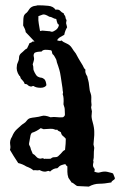

<svg xmlns="http://www.w3.org/2000/svg" viewBox="-20 -686 454 725"><path d="M52.7 -400.4Q40 -418.9 43.9 -438.5Q43.9 -442.4 45.9 -446.8Q47.9 -451.2 49.8 -456.5Q51.8 -461.9 51.8 -467.3Q51.8 -472.7 53.7 -477.1Q55.7 -481.4 59.1 -484.4Q62.5 -487.3 66.4 -490.7Q70.3 -494.1 73.7 -497.6Q77.1 -501 82 -502.9Q84 -507.8 86.4 -512.2Q88.9 -516.6 90.8 -522.5Q94.7 -524.4 97.7 -525.4Q100.6 -526.4 102.5 -529.3H110.4Q90.8 -549.8 77.1 -564.5Q76.2 -572.3 73.2 -578.1Q70.3 -584 67.4 -589.8Q67.4 -621.1 70.8 -627.4Q74.2 -633.8 77.6 -635.7Q81.1 -637.7 85 -643.1Q88.9 -648.4 91.3 -652.3Q93.8 -656.2 99.6 -659.7Q105.5 -663.1 110.8 -663.6Q116.2 -664.1 122.1 -666Q142.6 -666 162.1 -664.1Q181.6 -662.1 189.5 -649.4Q202.1 -651.4 207.5 -645Q212.9 -638.7 220.7 -635.7Q220.7 -631.8 223.6 -628.9Q226.6 -626 227.5 -619.6Q228.5 -613.3 230 -612.3Q231.4 -611.3 231.4 -610.4L229.5 -598.6L233.4 -583Q225.6 -570.3 222.7 -554.7Q214.8 -549.8 207.5 -545.9Q200.2 -542 195.3 -534.2Q206.1 -529.3 212.9 -533.2Q217.8 -527.3 231 -522Q244.1 -516.6 251.5 -504.9Q258.8 -493.2 262.7 -488.8Q266.6 -484.4 269.5 -478Q272.5 -471.7 275.9 -466.3Q279.3 -460.9 282.2 -455.6Q285.2 -450.2 289.1 -444.3Q293 -438.5 295.4 -432.6Q297.9 -426.8 302.7 -422.9Q299.8 -412.1 309.6 -397.5Q310.5 -393.6 311 -390.6Q311.5 -387.7 313.5 -381.3Q315.4 -375 316.4 -363.8Q317.4 -352.5 318.8 -345.2Q320.3 -337.9 321.8 -335Q323.2 -332 324.2 -326.2Q325.2 -320.3 324.7 -311Q324.2 -301.8 325.2 -295.4Q326.2 -289.1 325.2 -286.1Q324.2 -283.2 324.2 -279.3L327.1 -265.6Q327.1 -259.8 326.2 -253.9Q325.2 -248 326.2 -241.2Q327.1 -234.4 330.1 -224.1Q333 -213.9 334.5 -204.6Q335.9 -195.3 335.9 -188.5V-175.8Q335.9 -169.9 333 -140.6L335.9 -127.9Q334 -117.2 334 -90.8L332 -79.1Q334 -75.2 332.5 -71.3Q331.1 -67.4 331.1 -61.5Q331.1 -55.7 335.4 -50.8Q339.8 -45.9 335.9 -38.1Q349.6 -32.2 357.4 -35.2Q374 -40 385.3 -37.1Q396.5 -34.2 400.9 -33.2Q405.3 -32.2 407.2 -30.3Q412.1 -18.6 413.6 -14.2Q415 -9.8 408.2 -5.9Q401.4 -2 400.4 2.9Q374 7.8 354.5 7.8Q335 7.8 315.4 18.6L273.4 16.6Q269.5 16.6 261.7 9.8Q253.9 2.9 251 3.9L238.3 -14.6Q234.4 -26.4 234.4 -37.1V-57.6Q229.5 -60.5 226.6 -66.4Q208 -62.5 203.6 -57.6Q199.2 -52.7 196.3 -50.8Q181.6 -50.8 168.9 -38.1Q164.1 -42 158.2 -39.6Q152.3 -37.1 146 -38.1Q139.6 -39.1 136.7 -40.5Q133.8 -42 128.9 -43.9Q123 -42 118.2 -43Q113.3 -43.9 105.5 -43Q99.6 -49.8 79.1 -57.6Q65.4 -66.4 48.8 -70.3Q29.3 -99.6 17.6 -120.1Q20.5 -128.9 18.6 -138.7Q15.6 -155.3 25.4 -169.9Q32.2 -187.5 43.5 -197.8Q54.7 -208 59.6 -212.4Q64.5 -216.8 70.3 -220.2Q76.2 -223.6 81.5 -231Q86.9 -238.3 95.2 -240.2Q103.5 -242.2 110.4 -242.7Q117.2 -243.2 126 -245.1Q134.8 -247.1 137.7 -248Q148.4 -252 170.9 -243.2Q183.6 -245.1 193.8 -243.7Q204.1 -242.2 217.8 -243.2Q225.6 -248 225.1 -253.9Q224.6 -259.8 224.6 -267.6Q224.6 -275.4 223.6 -279.3L219.7 -292Q221.7 -318.4 216.8 -330.1Q218.8 -338.9 217.8 -339.8Q216.8 -340.8 216.8 -344.2Q216.8 -347.7 215.8 -354.5Q214.8 -361.3 213.4 -370.1Q211.9 -378.9 209.5 -396Q207 -413.1 204.1 -422.4Q201.2 -431.6 199.7 -436.5Q198.2 -441.4 196.3 -446.3Q194.3 -451.2 193.8 -455.6Q193.4 -460 189.9 -465.8Q186.5 -471.7 184.6 -475.1Q182.6 -478.5 178.7 -481.4Q176.8 -484.4 176.3 -489.3Q175.8 -494.1 172.9 -496.1Q162.1 -498 151.9 -498Q141.6 -498 136.7 -491.2Q118.2 -491.2 110.4 -486.3Q105.5 -479.5 107.4 -472.7Q109.4 -465.8 108.4 -460.4Q107.4 -455.1 106 -451.2Q104.5 -447.3 103.5 -443.4Q106.4 -433.6 106 -427.7Q105.5 -421.9 110.8 -412.1Q116.2 -402.3 119.1 -399.4Q122.1 -396.5 127.4 -394.5Q132.8 -392.6 136.2 -392.6Q139.6 -392.6 146.5 -387.7Q153.3 -382.8 155.3 -364.3Q149.4 -354.5 132.8 -354.5Q116.2 -354.5 106.4 -361.3Q102.5 -361.3 100.6 -359.9Q98.6 -358.4 93.3 -359.9Q87.9 -361.3 84.5 -365.2Q81.1 -369.1 73.2 -369.1Q71.3 -376 66.9 -380.4Q62.5 -384.8 58.6 -389.6Q55.7 -399.4 54.2 -399.4Q52.7 -399.4 52.7 -400.4ZM144.5 -198.2 133.8 -202.1Q117.2 -189.5 100.6 -184.6Q95.7 -179.7 94.7 -171.9Q93.8 -164.1 91.3 -153.3Q88.9 -142.6 89.8 -139.6Q95.7 -128.9 95.7 -126Q95.7 -123 99.1 -116.2Q102.5 -109.4 103.5 -105.5Q111.3 -101.6 115.7 -95.7Q120.1 -89.8 126.5 -87.9Q132.8 -85.9 137.7 -87.9Q142.6 -89.8 146.5 -85.9Q150.4 -86.9 157.7 -86.4Q165 -85.9 171.9 -86.9Q177.7 -92.8 185.5 -92.3Q193.4 -91.8 199.2 -95.7Q212.9 -108.4 215.3 -112.3Q217.8 -116.2 225.6 -120.1Q228.5 -144.5 228.5 -162.1Q222.7 -168.9 217.3 -172.9Q211.9 -176.8 210 -186.5Q206.1 -189.5 202.1 -190.9Q198.2 -192.4 196.3 -196.3Q191.4 -196.3 190.9 -195.8Q190.4 -195.3 183.6 -198.2Q176.8 -201.2 144.5 -198.2ZM201.2 -593.8Q197.3 -591.8 192.4 -614.3Q184.6 -615.2 179.2 -618.7Q173.8 -622.1 166 -623Q148.4 -633.8 141.1 -630.9Q133.8 -627.9 125 -625Q124 -608.4 126.5 -596.2Q128.9 -584 130.9 -570.3Q132.8 -567.4 135.3 -569.3Q137.7 -571.3 147.5 -569.8Q157.2 -568.4 163.1 -568.4Q168.9 -568.4 171.9 -566.9Q174.8 -565.4 178.7 -566.4Q182.6 -567.4 189.9 -572.3Q197.3 -577.1 200.7 -585.4Q204.1 -593.8 201.2 -593.8Z"/></svg>

Font: Mountains of Christmas
Style: Bold
Weight: 700
Designer: Crystal Kluge
Foundry: Font Diner, Inc DBA Tart Workshop
Version: Version 1.002